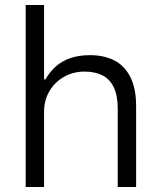

<svg xmlns="http://www.w3.org/2000/svg" viewBox="-20 -750 639 770"><path d="M156.7 -730V0H83V-730ZM319.3 -462.9Q273.9 -462.9 236.8 -441.9Q199.7 -420.9 178.2 -384.3Q156.7 -347.7 156.7 -302.7V-431.6H162.1Q180.2 -462.9 204.8 -484.4Q229.5 -505.9 263.2 -517.3Q296.9 -528.8 340.8 -528.8Q397 -528.8 438.2 -507.8Q479.5 -486.8 502.7 -441.2Q525.9 -395.5 525.9 -324.7V0H452.1V-314.9Q452.1 -367.2 436.3 -399.9Q420.4 -432.6 390.9 -447.8Q361.3 -462.9 319.3 -462.9Z"/></svg>

Font: Wand UI Pro
Style: Regular
Weight: 400
Designer: Andreas Faust
Version: Version 1.003;FEAKit 1.0